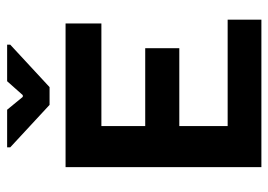

<svg xmlns="http://www.w3.org/2000/svg" viewBox="-130 -642 771 552"><g transform="rotate(-90 256.0 -365.5)"><path d="M52 0V-563H465V-460H170V-334H394V-236H170V-97H476V0ZM231 -609 109 -722V-731H217L254 -686H259L299 -731H404V-722L282 -609Z"/></g></svg>

Font: Darker Grotesque Light ExtraBold
Style: Regular
Weight: 800
Version: Version 1.000;gftools[0.9.28]